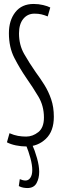

<svg xmlns="http://www.w3.org/2000/svg" viewBox="-20 -730 311 970"><path d="M234 -692 221 -647Q204 -654 189 -657.5Q174 -661 154 -661Q119 -661 97.5 -634.5Q76 -608 76 -561Q76 -503 102 -457.5Q128 -412 160 -366Q183 -335 204 -301.5Q225 -268 238.5 -228.5Q252 -189 252 -140Q252 -67 211.5 -28.5Q171 10 114 10Q87 10 60.5 4.5Q34 -1 15 -11L28 -57Q51 -47 71 -43.5Q91 -40 112 -40Q145 -40 173.5 -62.5Q202 -85 202 -136Q202 -195 174 -242Q146 -289 113 -336Q80 -384 52.5 -437.5Q25 -491 25 -562Q25 -627 57.5 -668.5Q90 -710 150 -710Q175 -710 198 -704.5Q221 -699 234 -692ZM80 175Q96 182 109 182Q124 182 133.5 168Q143 154 143 129Q143 104 134 70Q125 36 110 -1H142Q156 30 167 69Q178 108 178 138Q178 171 164.5 195.5Q151 220 118 220Q109 220 97.5 218Q86 216 75 210Z"/></svg>

Font: Georama ExtraCondensed Light
Style: Regular
Weight: 300
Width: 2
Designer: Jean-Baptiste Levee
Foundry: Production Type
Version: Version 1.000